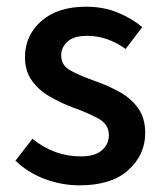

<svg xmlns="http://www.w3.org/2000/svg" viewBox="-20 -538 483 570"><path d="M216.3 12.2Q163.1 12.2 112.5 -6.8Q62 -25.9 25.9 -61L76.2 -126Q140.6 -73.7 219.7 -73.7Q261.7 -73.7 282.5 -91.8Q303.2 -109.9 303.2 -137.2Q303.2 -169.4 270.8 -186.8Q238.3 -204.1 195.8 -219.2Q159.2 -232.9 126.7 -252Q94.2 -271 74.2 -299.3Q54.2 -327.6 54.2 -368.2Q54.2 -432.6 102.5 -475.3Q150.9 -518.1 235.8 -518.1Q287.1 -518.1 329.3 -500.7Q371.6 -483.4 402.3 -457.5L353 -392.6Q298.8 -431.6 238.8 -431.6Q198.7 -431.6 180.2 -414.3Q161.6 -397 161.6 -373.5Q161.6 -344.2 188.5 -329.1Q215.3 -314 262.2 -297.4Q301.3 -283.7 335.2 -264.9Q369.1 -246.1 390.1 -216.8Q411.1 -187.5 411.1 -143.1Q411.1 -78.6 361.1 -33.2Q311 12.2 216.3 12.2Z"/></svg>

Font: Akatab
Style: Bold
Weight: 700
Designer: SIL Global
Foundry: SIL Global
Version: Version 4.100